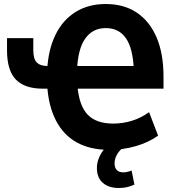

<svg xmlns="http://www.w3.org/2000/svg" viewBox="-20 -736 884 957"><path d="M525 11Q430 11 363 -26Q296 -63 258.5 -136Q221 -209 215 -313L232 -294H194Q103 -294 59 -339.5Q15 -385 15 -485V-546H146V-485Q146 -442 163.5 -424.5Q181 -407 218 -407H238L215 -384Q220 -488 256.5 -562.5Q293 -637 357 -676.5Q421 -716 507 -716Q598 -716 662 -673Q726 -630 760.5 -549.5Q795 -469 795 -353V-294H346L366 -309Q374 -209 417 -164.5Q460 -120 544 -120Q592 -120 637.5 -134Q683 -148 723 -177L768 -60Q721 -26 656.5 -7.5Q592 11 525 11ZM507 -596Q442 -596 405 -544Q368 -492 364 -386L347 -407H664L647 -388Q643 -494 608 -545Q573 -596 507 -596ZM573 201Q521 201 492 175Q463 149 463 102Q463 62 487 24Q511 -14 554 -41L594 0Q581 9 571.5 21.5Q562 34 556.5 48.5Q551 63 551 78Q551 100 562 111.5Q573 123 594 123Q602 123 613 121Q624 119 636 114L650 184Q630 193 612 197Q594 201 573 201Z"/></svg>

Font: Nunito Sans 10pt Condensed ExtraBold
Style: Regular
Weight: 800
Width: 3
Designer: Vernon Adams
Foundry: Vernon Adams
Version: Version 3.101;gftools[0.9.27]